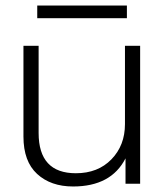

<svg xmlns="http://www.w3.org/2000/svg" viewBox="-20 -666 599 696"><path d="M245 10Q164 10 114.5 -35.5Q65 -81 65 -171V-500H120V-184Q120 -38 255 -38Q335 -38 384 -88.5Q433 -139 433 -216V-500H488V0H435V-92Q383 10 245 10ZM115 -600V-646H440V-600Z"/></svg>

Font: Human Sans Light
Style: Regular
Weight: 300
Designer: Tim Radville
Foundry: Continuum
Version: Version 1.000;FEAKit 1.0